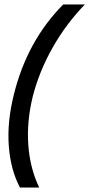

<svg xmlns="http://www.w3.org/2000/svg" viewBox="-20 -695 402 865"><path d="M70 150Q27.5 70 19.6 -38.3Q11.7 -146.7 42.5 -269.2Q102.5 -511.7 265 -675H362.5Q278.3 -588.3 217.5 -481.2Q156.7 -374.2 127.5 -260Q100 -147.5 107.5 -42.1Q115 63.3 156.7 150Z"/></svg>

Font: Funnel Sans
Style: Italic
Weight: 400
Italic angle: -14.036°
Version: Version 1.000; Beta; Release 5; Build 24; ttfautohint (v1.8.